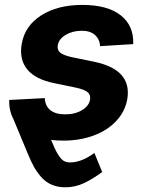

<svg xmlns="http://www.w3.org/2000/svg" viewBox="-20 -573 604 797"><path d="M533 -389.9 395.6 -381.4Q393.8 -409.8 374.5 -427.6Q355.1 -445.3 319.2 -445.3Q281.2 -445.3 252.5 -428.1Q223.7 -410.9 219.8 -384.6Q216.6 -366.5 229.2 -355.1Q241.8 -343.8 277.3 -335.9L373.2 -316.1Q528.1 -283.4 508.5 -162.3Q499.6 -110.8 462.9 -71.2Q426.1 -31.6 369 -10.5Q311.8 10.7 242.9 10.7Q217.7 10.7 192.1 7.8Q208.1 47.6 220.5 67.6Q233 87.7 244 94.5Q255 101.2 271 101.2Q318.9 101.2 371.8 61.8L404.1 141Q367.2 168.7 329.9 186.6Q292.6 204.5 250.7 204.5Q219.1 204.5 194.1 193.5Q169 182.5 150.7 161.4Q132.5 140.3 120.7 119.1Q109 98 96.6 67.8L34.8 -80.6Q17 -114.7 18.1 -158L165.8 -165.8Q167.6 -132.8 188.9 -115.8Q210.2 -98.7 248.6 -98.4Q290.1 -97.7 320.1 -115.6Q350.1 -133.5 354 -160.5Q356.9 -179.3 343.4 -190.5Q329.9 -201.7 295.1 -209.2L204.2 -228Q127.1 -243.6 93.2 -284.8Q59.3 -326 70 -389.9Q82.7 -465.6 150.9 -509.1Q219.1 -552.6 321.7 -552.6Q426.5 -552.6 481.2 -509.4Q535.9 -466.3 533 -389.9Z"/></svg>

Font: Karasuma Gothic
Style: Bold Italic
Weight: 700
Italic angle: 9.39998°
Designer: Rasmus Andersson / Ryoko Nishizuka
Foundry: Genbu
Version: Version 1.00